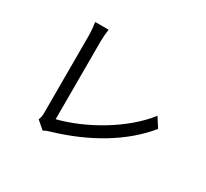

<svg xmlns="http://www.w3.org/2000/svg" viewBox="-151 -970 1302 1215"><g transform="rotate(30 500.0 -363.0)"><path d="M280 18C295 8 311 3 322 0C571 -73 777 -196 907 -357L862 -427C738 -266 506 -134 315 -86V-653C315 -682 318 -719 322 -744H224C227 -724 232 -680 232 -653V-81C232 -61 229 -48 222 -32Z"/></g></svg>

Font: Noto Sans KR Regular
Style: Regular
Weight: 400
Designer: Ryoko NISHIZUKA  (kana & ideographs); Paul D. Hunt (Latin, Greek & Cyrillic); Wenlong ZHANG  (bopomofo); Sandoll Communi
Foundry: Adobe Systems Incorporated
Version: Version 1.004;PS 1.004;hotconv 1.0.82;makeotf.lib2.5.63406